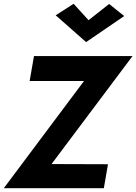

<svg xmlns="http://www.w3.org/2000/svg" viewBox="-40 -997 722 1017"><path d="M429 -890 350 -977 255 -916 416 -774 618 -912 538 -976ZM117 -568H405L-20 0H510L532 -127L233 -128L662 -700H140Z"/></svg>

Font: Jost* 600 Semi Italic
Style: Italic
Weight: 600
Italic angle: -10°
Version: Version 3.200; ttfautohint (v0.97) -l 8 -r 50 -G 200 -x 14 -